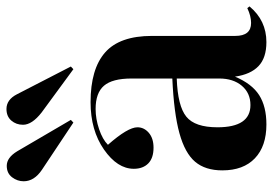

<svg xmlns="http://www.w3.org/2000/svg" viewBox="-145 -685 844 594"><g transform="rotate(-90 277.0 -388.0)"><path d="M359.9 -583 226.1 -681.2Q188 -710.9 188 -738.8Q188 -759.8 200.9 -774.9Q213.9 -790 236.8 -790Q265.6 -790 282.2 -757.8L368.2 -590.8ZM194.8 -583 48.8 -680.2Q13.2 -704.1 13.2 -736.8Q13.2 -756.3 25.6 -772.7Q38.1 -789.1 61 -789.1Q86.4 -789.1 106 -756.8L203.1 -590.8ZM189 14.2Q121.6 14.2 84.2 -21.5Q46.9 -57.1 46.9 -122.1Q46.9 -174.8 73.5 -206.3Q100.1 -237.8 161.9 -254.9Q223.6 -272 331.1 -276.9V-402.8Q331.1 -462.4 308.8 -488.3Q286.6 -514.2 236.8 -514.2Q206.1 -514.2 174.3 -503.4Q142.6 -492.7 126 -476.1Q180.2 -414.6 180.2 -384.8Q180.2 -364.3 163.1 -349.6Q146 -335 117.2 -335Q85 -335 68.4 -351.3Q51.8 -367.7 51.8 -396Q51.8 -446.8 111.3 -488.3Q170.9 -529.8 257.8 -529.8Q360.4 -529.8 411.6 -484.9Q462.9 -439.9 462.9 -339.8V-82Q462.9 -33.2 502.9 -33.2Q524.4 -33.2 548.8 -44.9L554.2 -38.1Q510.7 14.2 443.8 14.2Q395 14.2 369.4 -10.3Q343.8 -34.7 336.9 -83Q314.9 -30.8 279.8 -8.3Q244.6 14.2 189 14.2ZM249 -35.2Q286.1 -35.2 308.6 -61.8Q331.1 -88.4 331.1 -131.8V-263.2Q246.1 -260.3 213.1 -233.6Q180.2 -207 180.2 -137.2Q180.2 -35.2 249 -35.2Z"/></g></svg>

Font: Display Semibold
Style: Regular
Weight: 600
Designer: Latin by Veronika Burian and Jose Scaglione. Greek by Irene Vlachou. Cyrillic by Vera Evstafieva.
Foundry: TypeTogether
Version: Version 3.002